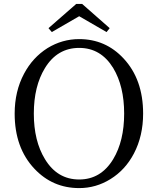

<svg xmlns="http://www.w3.org/2000/svg" viewBox="-20 -946 809 982"><path d="M385 16Q249 16 156 -83Q55 -190 55 -365Q55 -479 103 -569Q147 -652 223 -700Q298 -746 385 -746Q520 -746 612 -647Q712 -540 712 -365Q712 -251 665 -161Q621 -77 545 -30Q471 16 385 16ZM385 -28Q496 -28 559 -132Q615 -225 615 -365Q615 -505 559 -598Q496 -701 385 -701Q273 -701 210 -598Q153 -505 153 -365Q153 -225 210 -132Q273 -28 385 -28ZM245 -782 228 -802 370 -926H400L541 -802L525 -782L385 -863Z"/></svg>

Font: GenRyuMin TW R
Style: Regular
Weight: 400
Version: Version 1.501;PS 1;hotconv 16.6.51;makeotf.lib2.5.65220